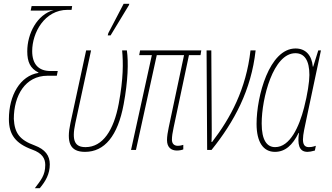

<svg xmlns="http://www.w3.org/2000/svg" viewBox="-20 -792 1751 1014"><path d="M164 202H190C221 165 243 127 243 76C243 30 219 -3 163 -24C83 -53 57 -90 53 -164C53 -287 113 -392 231 -392H280L285 -417H246C184 -417 150 -453 150 -522C150 -619 215 -740 337 -740H358L361 -760H147L142 -736H206C222 -736 243 -737 264 -739C175 -715 124 -614 124 -521C124 -466 139 -431 183 -409V-407C87 -392 27 -289 27 -163C27 -80 63 -34 150 -2C203 17 219 45 219 79C219 135 195 160 164 202Z M549 -605H564L661 -765L663 -772H633L552 -617ZM429 10C532 10 602 -74 633 -241C656 -364 659 -464 650 -526H625C631 -461 632 -379 607 -244C581 -105 523 -15 432 -15C377 -15 357 -46 378 -142L461 -526H435L352 -142C330 -40 349 10 429 10Z M914 3C928 3 941 0 948 -3V-27C943 -25 930 -22 919 -22C899 -22 888 -34 888 -54C888 -72 891 -91 897 -119L978 -501H1039L1043 -526H720L715 -501H782L672 0H698L808 -501H952L871 -119C866 -96 862 -71 862 -52C862 -13 885 3 914 3Z M1074 0H1097C1217 -149 1307 -316 1330 -526H1303C1280 -321 1197 -168 1100 -42H1097C1099 -79 1098 -137 1098 -153L1096 -526H1071Z M1432 10C1486 10 1525 -25 1557 -90H1559C1551 -33 1557 10 1604 10C1614 10 1625 8 1643 3L1648 -22C1628 -15 1618 -15 1611 -15C1588 -15 1580 -30 1580 -56C1580 -83 1590 -123 1599 -167L1675 -526H1661L1634 -440H1632C1627 -499 1595 -536 1541 -536C1402 -536 1335 -283 1335 -138C1335 -42 1370 10 1432 10ZM1433 -15C1390 -15 1362 -51 1362 -140C1362 -274 1423 -511 1540 -511C1588 -511 1614 -473 1614 -396C1614 -360 1604 -294 1586 -224C1560 -123 1512 -15 1433 -15Z"/></svg>

Font: Noto Sans ExtraCondensed Thin
Style: Italic
Weight: 100
Width: 2
Italic angle: -12°
Designer: Monotype Design Team
Foundry: Monotype Imaging Inc.
Version: Version 2.013